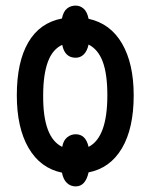

<svg xmlns="http://www.w3.org/2000/svg" viewBox="-20 -611 537 685"><path d="M457 -271Q457 -153 415 -82Q373 -11 296 4Q285 54 250 54Q232 54 219 42Q206 30 201 5Q124 -11 82 -83Q40 -155 40 -271Q40 -390 81 -460Q122 -530 201 -545Q206 -570 219 -580.5Q232 -591 250 -591Q266 -591 278.5 -580Q291 -569 296 -544Q374 -527 415.5 -455.5Q457 -384 457 -271ZM363 -271Q363 -347 346.5 -391Q330 -435 296 -452Q291 -429 279 -417Q267 -405 250 -405Q211 -405 202 -451Q167 -435 150.5 -389.5Q134 -344 134 -270Q133 -120 202 -87Q206 -110 219.5 -121Q233 -132 250 -132Q286 -132 296 -87Q363 -121 363 -271Z"/></svg>

Font: Noto Sans ExtraCondensed Medium
Style: Regular
Weight: 500
Width: 2
Designer: Monotype Design Team
Foundry: Monotype Imaging Inc.
Version: Version 2.013; ttfautohint (v1.8.4.7-5d5b)